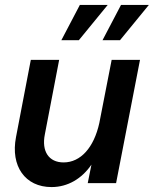

<svg xmlns="http://www.w3.org/2000/svg" viewBox="-20 -743 624 779"><path d="M189 16C255 16 312 -18 351 -75L336 0H451L548 -500H433L383 -244C361 -144 307 -84 238 -84C178 -84 148 -129 162 -198L220 -500H105L45 -187C22 -69 82 16 189 16ZM229 -580H300L417 -723H304ZM396 -580H467L584 -723H471Z"/></svg>

Font: Uncut Sans Semibold Italic
Style: Regular
Weight: 600
Italic angle: -11°
Designer: Kasper Nordkvist
Foundry: UNCUT.wtf
Version: Version 1.304;Glyphs 3.2 (3246)